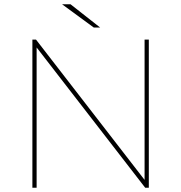

<svg xmlns="http://www.w3.org/2000/svg" viewBox="-20 -887 856 907"><path d="M133 0V-700H150L674 -23H663V-700H683V0H666L142 -677H153V0ZM423 -757 273 -867H313L453 -757Z"/></svg>

Font: Montserrat Thin
Style: Regular
Weight: 100
Designer: Julieta Ulanovsky
Foundry: Julieta Ulanovsky
Version: Version 9.000